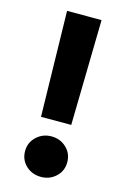

<svg xmlns="http://www.w3.org/2000/svg" viewBox="-108 -738 512 788"><g transform="rotate(15 148.0 -344.0)"><path d="M76.2 -686.5H222.7L213.9 -238.8H85.4ZM58.6 -86.4Q58.6 -123 85 -147.7Q111.3 -172.4 148.4 -172.4Q186 -172.4 211.9 -147.7Q237.8 -123 237.8 -86.4Q237.8 -49.3 211.7 -24.9Q185.5 -0.5 148.4 -0.5Q110.4 -0.5 84.5 -24.9Q58.6 -49.3 58.6 -86.4Z"/></g></svg>

Font: Vazirmatn RD ExtraBold
Style: Regular
Weight: 800
Designer: Saber Rastikerdar
Foundry: Saber Rastikerdar
Version: Version 32.102